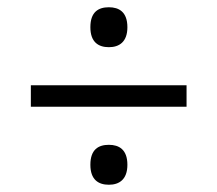

<svg xmlns="http://www.w3.org/2000/svg" viewBox="-20 -622 599 529"><path d="M280 -492C308 -492 331 -506 331 -547C331 -589 308 -602 280 -602C251 -602 229 -589 229 -547C229 -506 251 -492 280 -492ZM65 -328H494V-387H65ZM280 -113C308 -113 331 -127 331 -168C331 -210 308 -223 280 -223C251 -223 229 -210 229 -168C229 -127 251 -113 280 -113Z"/></svg>

Font: Noto Serif Thai
Style: Regular
Weight: 400
Designer: Monotype Design Team
Foundry: Monotype Imaging Inc.
Version: Version 1.901